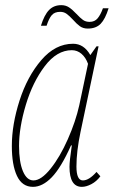

<svg xmlns="http://www.w3.org/2000/svg" viewBox="-20 -716 442 746"><path d="M26 -149Q26 -232 56 -325.5Q86 -419 140.5 -482.5Q195 -546 264 -546Q306 -546 331 -502L355 -536H363L293 -204Q277 -128 277 -69Q277 -15 302 -15Q326 -15 355 -48L370 -31Q355 -11 335 -0.5Q315 10 298 10Q250 10 250 -68Q250 -90 259 -151H256Q217 -64 181 -27Q145 10 108 10Q66 10 46 -32.5Q26 -75 26 -149ZM288 -307 322 -468Q313 -493 296.5 -507Q280 -521 259 -521Q201 -521 154 -459Q107 -397 80.5 -309Q54 -221 54 -149Q54 -87 69 -51Q84 -15 110 -15Q140 -15 176.5 -60.5Q213 -106 243.5 -175Q274 -244 288 -307ZM263 -640Q249 -655 238.5 -662.5Q228 -670 214 -670Q192 -670 181 -657Q170 -644 161 -616H139Q152 -658 170.5 -677Q189 -696 218 -696Q235 -696 248 -687.5Q261 -679 277 -662Q292 -646 302.5 -638.5Q313 -631 328 -631Q348 -631 359.5 -645Q371 -659 380 -684H402Q389 -642 371 -623.5Q353 -605 321 -605Q303 -605 290.5 -614Q278 -623 263 -640Z"/></svg>

Font: Noto Serif CondThin
Style: Italic
Weight: 250
Width: 3
Italic angle: -12°
Designer: Monotype Design Team
Foundry: Monotype Imaging Inc.
Version: Version 1.001